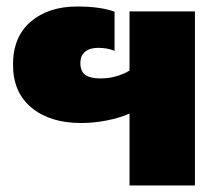

<svg xmlns="http://www.w3.org/2000/svg" viewBox="-20 -570 659 590"><path d="M378 -221Q349 -208 309 -200Q269 -192 229 -192Q134 -192 77 -239Q20 -286 20 -371Q20 -457 74.5 -503.5Q129 -550 217 -550Q289 -550 332 -534V-414Q309 -423 282 -423Q256 -423 241.5 -411Q227 -399 227 -376Q227 -351 242 -340Q257 -329 289 -329Q337 -329 378 -353V-535H579V0H378Z"/></svg>

Font: Prompt ExtraBold
Style: Regular
Weight: 800
Designer: Katatrad Team
Foundry: CadsonDemak
Version: Version 1.000